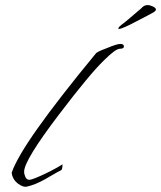

<svg xmlns="http://www.w3.org/2000/svg" viewBox="-20 -733 634 756"><path d="M85 2Q72 5 52 -9Q29 -26 26 -53Q46 -112 129 -229Q212 -346 357 -522Q361 -529 402 -544Q440 -560 454 -560Q468 -560 468 -550Q468 -541 452 -541Q435 -541 389 -495Q333 -441 213 -283Q75 -102 75 -57Q75 -47 80 -36Q85 -25 96 -25Q102 -25 119.5 -32Q137 -39 158 -49Q179 -59 198 -69.5Q217 -80 226 -86Q226 -66 221 -63Q213 -59 205.5 -55Q198 -51 190 -46Q183 -42 175 -37.5Q167 -33 159 -28Q118 -5 85 2ZM448 -619Q446 -619 446 -621Q446 -624 450.5 -628.5Q455 -633 459 -636Q468 -642 482.5 -654.5Q497 -667 512.5 -680Q528 -693 536 -700Q541 -706 547 -709.5Q553 -713 562 -713Q570 -713 582 -707.5Q594 -702 594 -695Q594 -689 576.5 -680Q559 -671 550 -666Q536 -659 514.5 -647.5Q493 -636 474 -627.5Q455 -619 448 -619Z"/></svg>

Font: Whisper
Style: Regular
Weight: 400
Designer: Robert E. Leuschke
Foundry: Robert E. Leuschke
Version: Version 1.010; ttfautohint (v1.8.4.7-5d5b)